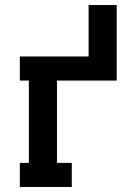

<svg xmlns="http://www.w3.org/2000/svg" viewBox="-20 -745 540 765"><path d="M59 0V-96H95V-424H59V-520H333V-725H445V-424H207V-96H266V0Z"/></svg>

Font: Iosevka Gothic
Style: Bold
Weight: 700
Monospace: yes
Designer: Belleve Invis
Foundry: Belleve Invis
Version: Version 15.5.1; ttfautohint (v1.8.4)